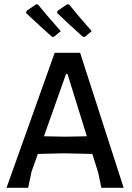

<svg xmlns="http://www.w3.org/2000/svg" viewBox="-20 -893 627 913"><path d="M235 -717 226 -719Q170 -769 104 -831L106 -841L152 -873L161 -871Q197 -826 269 -745ZM383 -717 373 -719Q291 -793 252 -831L253 -841L300 -873L309 -871Q344 -827 416 -745ZM361 -642 568 0H462L447 -72L419 -161L283 -164L160 -161L130 -77L114 0H11L240 -642ZM290 -243 393 -245 301 -541H294L189 -245Z"/></svg>

Font: Alegreya Sans SC Medium
Style: Regular
Weight: 500
Designer: Juan Pablo del Peral
Foundry: Huerta Tipografica
Version: Version 2.001;PS 002.001;hotconv 1.0.88;makeotf.lib2.5.64775